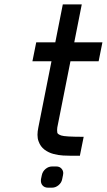

<svg xmlns="http://www.w3.org/2000/svg" viewBox="-20 -718 492 885"><path d="M217.3 -435.5H129.4L147 -522.9H234.9L269.5 -697.8H356.9L322.3 -522.9H452.1L434.6 -435.5H304.7L244.1 -130.4Q243.2 -124 243.2 -118.2Q243.2 -113.8 244.1 -106.7Q245.1 -99.6 262.2 -93.5Q279.3 -87.4 365.7 -87.4L348.1 0Q292.5 0 271 -1.2Q249.5 -2.4 226.8 -8.3Q204.1 -14.2 185.3 -28.1Q166.5 -42 157.7 -66.9Q152.8 -79.6 152.8 -96.7Q152.8 -111.8 156.7 -130.4ZM220.2 147H200.7Q184.6 147 175.3 135.7Q168.5 127 168.5 115.2Q168.5 111.8 168.9 107.9L172.9 88.9Q176.3 72.3 189.9 60.8Q203.6 49.3 220.2 49.3H239.7Q255.4 49.3 264.6 60.5Q271.5 69.3 271.5 80.1Q271.5 84.5 270.5 88.9L266.6 107.9Q263.7 124 250 135.5Q236.3 147 220.2 147Z"/></svg>

Font: Qaz
Style: Italic
Weight: 400
Italic angle: -11.25°
Designer: GGBotNet
Foundry: f0n7
Version: 0.70